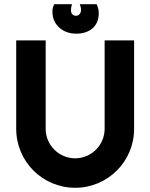

<svg xmlns="http://www.w3.org/2000/svg" viewBox="-20 -892 714 912"><path d="M617 -700H477V-280C477 -203 414 -140 337 -140C260 -140 197 -203 197 -280V-700H57V-280C57 -125 182 0 337 0C492 0 617 -125 617 -280ZM439 -872H359C362 -862 365 -855 365 -845C365 -831 356 -817 341 -817C325 -817 317 -829 317 -844C317 -853 319 -863 322 -872C315 -872 238 -872 238 -872C231 -860 229 -850 229 -837C229 -771 281 -732 342 -732C401 -732 449 -763 449 -829C449 -846 446 -856 439 -872Z"/></svg>

Font: Righteous
Style: Regular
Weight: 400
Designer: Astigmatic (AOETI)
Foundry: Astigmatic (AOETI)
Version: Version 1.000